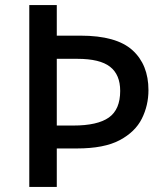

<svg xmlns="http://www.w3.org/2000/svg" viewBox="-20 -734 652 754"><path d="M563 -380Q563 -320 537 -268Q511 -216 450 -183.5Q389 -151 282 -151H203V0H95V-714H203V-594H296Q437 -594 500 -537Q563 -480 563 -380ZM268 -241Q363 -241 407.5 -272.5Q452 -304 452 -377Q452 -441 412 -472Q372 -503 284 -503H203V-241Z"/></svg>

Font: Noto Sans Ethiopic Medium
Style: Regular
Weight: 500
Designer: Monotype Design Team
Foundry: Monotype Imaging Inc.
Version: Version 2.102; ttfautohint (v1.8.4.7-5d5b)